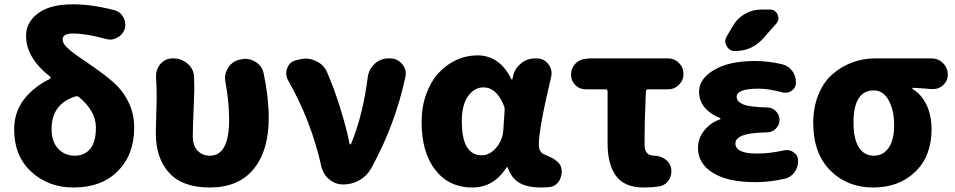

<svg xmlns="http://www.w3.org/2000/svg" viewBox="-20 -833 4311 867"><path d="M317.4 -129.9Q361.3 -129.9 387.2 -160.6Q413.1 -191.4 413.1 -256.8Q413.1 -331.1 337.9 -393.6Q330.1 -400.4 320.3 -397.5Q212.9 -363.3 212.9 -250Q212.9 -193.4 242.7 -161.6Q272.5 -129.9 317.4 -129.9ZM496.1 -787.1Q523.4 -780.3 537.1 -754.9Q545.9 -739.3 545.9 -722.7Q545.9 -712.9 543 -702.1Q534.2 -675.8 509.8 -663.1Q494.1 -654.3 477.5 -654.3Q467.8 -654.3 458 -657.2Q369.1 -681.6 309.6 -681.6Q262.7 -681.6 262.7 -655.3Q262.7 -644.5 270.5 -632.8Q278.3 -621.1 295.4 -606.9Q312.5 -592.8 328.6 -581.5Q344.7 -570.3 373.5 -550.8Q402.3 -531.2 421.9 -516.6Q478.5 -476.6 511.2 -442.9Q543.9 -409.2 564.9 -361.8Q585.9 -314.5 585.9 -255.9Q585.9 -134.8 512.2 -60.5Q438.5 13.7 311.5 13.7Q198.2 13.7 121.1 -57.6Q43.9 -128.9 43.9 -248Q43.9 -327.1 88.4 -384.3Q132.8 -441.4 205.1 -476.6Q208 -478.5 208.5 -481.9Q209 -485.4 206.1 -487.3Q97.7 -571.3 97.7 -671.9Q97.7 -732.4 151.9 -772.9Q206.1 -813.5 309.6 -813.5Q394.5 -813.5 496.1 -787.1Z M927.7 13.7Q803.7 13.7 743.7 -52.7Q683.6 -119.1 683.6 -231.4Q683.6 -257.8 685.5 -311.5Q687.5 -365.2 687.5 -391.6Q687.5 -441.4 684.6 -484.4Q684.6 -488.3 684.6 -491.2Q684.6 -520.5 704.1 -543.9Q726.6 -569.3 759.8 -569.3H761.7Q799.8 -569.3 827.6 -544.9Q855.5 -520.5 856.4 -484.4Q857.4 -460 857.4 -426.8Q857.4 -409.2 854 -333.5Q850.6 -257.8 850.6 -215.8Q850.6 -175.8 872.1 -152.8Q893.6 -129.9 927.7 -129.9Q1014.6 -129.9 1014.6 -292Q1014.6 -374 998 -461.9Q996.1 -471.7 996.1 -480.5Q996.1 -504.9 1009.8 -526.4Q1028.3 -555.7 1061.5 -563.5L1068.4 -564.5Q1078.1 -567.4 1087.9 -567.4Q1112.3 -567.4 1133.8 -553.7Q1164.1 -535.2 1170.9 -500Q1193.4 -393.6 1193.4 -299.8Q1193.4 -152.3 1125 -69.3Q1056.6 13.7 927.7 13.7Z M1656.2 -73.2Q1637.7 -39.1 1603.5 -19.5Q1569.3 0 1530.3 0Q1494.1 0 1466.3 -23.4Q1438.5 -46.9 1430.7 -83Q1385.7 -286.1 1280.3 -471.7Q1272.5 -486.3 1272.5 -502Q1272.5 -514.6 1277.3 -526.4Q1289.1 -555.7 1319.3 -561.5L1335.9 -565.4Q1348.6 -568.4 1360.4 -568.4Q1384.8 -568.4 1408.2 -556.6Q1442.4 -541 1457 -506.8Q1489.3 -432.6 1517.1 -342.8Q1544.9 -252.9 1558.6 -183.6Q1559.6 -180.7 1562 -180.7Q1564.5 -180.7 1565.4 -183.6Q1619.1 -313.5 1640.6 -484.4Q1645.5 -520.5 1671.9 -544.9Q1698.2 -569.3 1734.4 -569.3H1741.2Q1774.4 -569.3 1795.9 -543.9Q1812.5 -524.4 1812.5 -501Q1812.5 -493.2 1810.5 -485.4Q1764.6 -269.5 1656.2 -73.2Z M2112.3 13.7Q2007.8 13.7 1945.8 -65.4Q1883.8 -144.5 1883.8 -282.2Q1883.8 -350.6 1904.8 -408.2Q1925.8 -465.8 1960.4 -503.4Q1995.1 -541 2040.5 -562Q2085.9 -583 2135.7 -583Q2236.3 -583 2289.1 -475.6Q2290 -473.6 2292 -473.6Q2293.9 -473.6 2293.9 -475.6L2295.9 -485.4Q2302.7 -521.5 2331.1 -545.4Q2359.4 -569.3 2396.5 -569.3H2402.3Q2435.5 -569.3 2456.1 -543.9Q2470.7 -524.4 2470.7 -502.9Q2470.7 -495.1 2468.8 -486.3Q2413.1 -251 2413.1 -180.7Q2413.1 -144.5 2439.5 -134.8Q2460.9 -126 2473.6 -119.6Q2486.3 -113.3 2499.5 -100.6Q2512.7 -87.9 2515.6 -71.3Q2516.6 -64.5 2516.6 -57.6Q2516.6 -45.9 2512.7 -34.2Q2507.8 -15.6 2494.1 -2.9Q2480.5 9.8 2461.9 11.7Q2444.3 13.7 2423.8 13.7Q2362.3 13.7 2326.2 -6.8Q2290 -27.3 2273.4 -75.2Q2272.5 -78.1 2270 -78.1Q2267.6 -78.1 2266.6 -76.2Q2210 13.7 2112.3 13.7ZM2155.3 -131.8Q2191.4 -131.8 2220.7 -166Q2250 -200.2 2252.9 -248L2258.8 -335Q2259.8 -345.7 2255.9 -354.5Q2222.7 -438.5 2163.1 -438.5Q2123 -438.5 2094.2 -399.9Q2065.4 -361.3 2065.4 -285.2Q2065.4 -131.8 2155.3 -131.8Z M2887.7 13.7Q2799.8 13.7 2761.7 -38.6Q2723.6 -90.8 2723.6 -186.5V-419.9Q2723.6 -429.7 2713.9 -429.7H2624Q2596.7 -429.7 2577.6 -449.2Q2558.6 -468.8 2558.6 -496.1Q2558.6 -524.4 2577.6 -544.9Q2596.7 -565.4 2624 -567.4L2643.6 -569.3H2997.1Q3025.4 -569.3 3045.9 -548.8Q3066.4 -528.3 3066.4 -499.5Q3066.4 -470.7 3045.9 -450.2Q3025.4 -429.7 2997.1 -429.7H2907.2Q2897.5 -429.7 2896.5 -419.9Q2890.6 -292 2890.6 -179.7Q2890.6 -130.9 2932.6 -129.9Q2960.9 -129.9 2983.4 -114.3Q3005.9 -98.6 3010.7 -72.3Q3011.7 -65.4 3011.7 -58.6Q3011.7 -38.1 3000 -19.5Q2984.4 3.9 2956.1 8.8Q2921.9 13.7 2887.7 13.7Z M3290 -716.8Q3309.6 -751 3344.2 -770.5Q3378.9 -790 3418 -790H3456.1Q3480.5 -790 3491.2 -767.6Q3495.1 -758.8 3495.1 -751Q3495.1 -737.3 3485.4 -726.6L3426.8 -660.2Q3376 -602.5 3298.8 -602.5Q3273.4 -602.5 3261.7 -625Q3254.9 -635.7 3254.9 -646.5Q3254.9 -657.2 3261.7 -668.9ZM3397.5 -139.6Q3456.1 -139.6 3521.5 -154.3Q3528.3 -155.3 3534.2 -155.3Q3550.8 -155.3 3564.5 -144.5Q3584 -130.9 3584 -106.4Q3584 -77.1 3566.9 -54.2Q3549.8 -31.2 3521.5 -25.4Q3457 -10.7 3394.5 -10.7Q3391.6 -10.7 3388.7 -10.7Q3265.6 -10.7 3198.7 -52.7Q3131.8 -94.7 3131.8 -165Q3131.8 -215.8 3169.9 -254.9Q3196.3 -282.2 3230.5 -293.9Q3233.4 -294.9 3233.4 -297.4Q3233.4 -299.8 3231.4 -299.8Q3194.3 -314.5 3169.9 -338.9Q3136.7 -372.1 3136.7 -418.9Q3136.7 -477.5 3205.1 -517.6Q3273.4 -557.6 3388.7 -557.6Q3448.2 -557.6 3511.7 -543Q3540 -536.1 3557.1 -513.2Q3574.2 -490.2 3574.2 -460.9Q3574.2 -436.5 3554.7 -422.9Q3542 -414.1 3526.4 -414.1Q3519.5 -414.1 3512.7 -416Q3451.2 -432.6 3405.3 -432.6Q3306.6 -432.6 3306.6 -395.5Q3306.6 -372.1 3341.8 -359.4Q3372.1 -349.6 3444.3 -347.7Q3466.8 -347.7 3483.4 -331.1Q3500 -314.5 3500 -291.5Q3500 -268.6 3483.4 -252Q3466.8 -235.4 3444.3 -235.4Q3368.2 -233.4 3337.9 -222.7Q3300.8 -210 3300.8 -185.5Q3300.8 -139.6 3397.5 -139.6Z M3922.9 13.7Q3805.7 13.7 3729 -63.5Q3652.3 -140.6 3652.3 -278.3Q3652.3 -348.6 3675.8 -405.8Q3699.2 -462.9 3738.8 -497.6Q3778.3 -532.2 3827.6 -550.8Q3877 -569.3 3931.6 -569.3H4186.5Q4216.8 -569.3 4238.3 -547.9Q4259.8 -526.4 4259.8 -496.1Q4259.8 -466.8 4237.3 -447.3Q4218.8 -430.7 4193.4 -430.7Q4190.4 -430.7 4186.5 -430.7Q4145.5 -434.6 4101.6 -436.5Q4099.6 -436.5 4099.6 -434.1Q4099.6 -431.6 4101.6 -430.7Q4141.6 -406.2 4164.1 -358.9Q4186.5 -311.5 4186.5 -249Q4186.5 -128.9 4113.3 -57.6Q4040 13.7 3922.9 13.7ZM3925.8 -129.9Q3968.8 -129.9 3993.2 -166Q4017.6 -202.1 4017.6 -267.6Q4017.6 -335.9 3992.7 -380.4Q3967.8 -424.8 3925.8 -424.8Q3834 -424.8 3834 -278.3Q3834 -207 3857.9 -168.5Q3881.8 -129.9 3925.8 -129.9Z"/></svg>

Font: Gen Jyuu GothicX Heavy
Style: Bold
Weight: 900
Designer: [Source Han Sans]
Ryoko NISHIZUKA  (kana & ideographs); Paul D. Hunt (Latin, Greek & Cyrillic); Wenlong ZHANG  (bopomofo
Version: Version 1.002.20150607